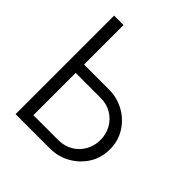

<svg xmlns="http://www.w3.org/2000/svg" viewBox="-195 -859 996 996"><g transform="rotate(45 302.5 -361.5)"><path d="M74.7 -722.7H144V-433.1H327.1Q386.7 -433.1 437.5 -405Q488.3 -377 519.3 -327.9Q550.3 -278.8 550.3 -216.8Q550.3 -154.3 519.3 -105.5Q488.3 -56.6 437.5 -28.3Q386.7 0 327.1 0H74.7ZM144 -61.5H327.1Q372.1 -61.5 406.7 -82.3Q441.4 -103 461.2 -138.2Q481 -173.3 481 -216.8Q481 -259.8 461.2 -294.9Q441.4 -330.1 406.7 -350.8Q372.1 -371.6 327.1 -371.6H144Z"/></g></svg>

Font: Giphurs Light
Style: Regular
Weight: 300
Version: Version 0.920; ttfautohint (v1.8.4.7-5d5b)